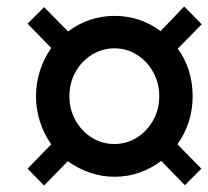

<svg xmlns="http://www.w3.org/2000/svg" viewBox="-20 -542 642 592"><path d="M116 30 65 -22 138 -97Q116 -128 103.5 -166Q91 -204 91 -245Q91 -287 103.5 -325Q116 -363 138 -394L65 -469L116 -520L190 -445Q220 -468 256.5 -480.5Q293 -493 333 -493Q373 -493 409 -481Q445 -469 475 -446L548 -522L602 -467L528 -392Q551 -361 562.5 -323.5Q574 -286 574 -245Q574 -204 562 -166.5Q550 -129 527 -97L601 -22L550 29L477 -46Q447 -23 410.5 -10Q374 3 333 3Q293 3 256 -10Q219 -23 189 -45ZM333 -98Q371 -98 402.5 -118Q434 -138 452.5 -171.5Q471 -205 471 -245Q471 -286 452.5 -319.5Q434 -353 402.5 -373Q371 -393 333 -393Q295 -393 263 -373Q231 -353 212.5 -319.5Q194 -286 194 -245Q194 -205 212.5 -171.5Q231 -138 262.5 -118Q294 -98 333 -98Z"/></svg>

Font: Mulish ExtraLight
Style: Italic
Weight: 200
Italic angle: -9°
Designer: Vernon Adams
Foundry: Vernon Adams
Version: Version 3.603